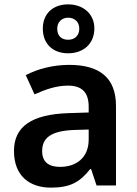

<svg xmlns="http://www.w3.org/2000/svg" viewBox="-20 -849 628 879"><path d="M292 -605C360 -605 412 -647 412 -719C412 -787 359 -829 292 -829C223 -829 176 -787 176 -718C176 -647 223 -605 292 -605ZM292 -667C260 -667 242 -686 242 -718C242 -749 264 -768 292 -768C321 -768 343 -749 343 -718C343 -686 322 -667 292 -667ZM297 -552C222 -552 151 -533 98 -505L138 -417C187 -439 237 -457 291 -457C351 -457 386 -430 386 -361V-334L292 -331C125 -325 44 -270 44 -158C44 -43 116 10 213 10C303 10 346 -16 393 -75H397L422 0H511V-364C511 -492 437 -552 297 -552ZM320 -254 386 -256V-210C386 -127 329 -85 255 -85C206 -85 173 -105 173 -157C173 -215 209 -250 320 -254Z"/></svg>

Font: Noto Sans Ol Chiki SemiBold
Style: Regular
Weight: 600
Designer: Monotype Design Team, Lewis McGuffie
Foundry: Monotype Imaging Inc.
Version: Version 2.003